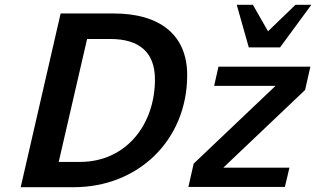

<svg xmlns="http://www.w3.org/2000/svg" viewBox="-20 -777 1314 798"><path d="M1274 -757H1208L1094 -647L1031 -757H964L1014 -580H1144ZM758 -465C758 -634 642 -721 453 -721H232L66 1H287C553 1 758 -193 758 -465ZM312 -104H224L342 -615H438C561 -615 624 -558 624 -447C624 -259 504 -104 312 -104ZM1164 0 1183 -80H908L1248 -403L1270 -500H888L870 -420H1125L785 -97L763 0Z"/></svg>

Font: Perun SemiBold Italic
Style: Regular
Weight: 400
Italic angle: -12°
Foundry: Copyright (c) Stefan Peev, Context Ltd, 2016
Version: Version 1.026